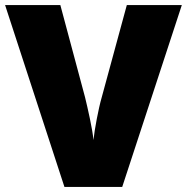

<svg xmlns="http://www.w3.org/2000/svg" viewBox="-20 -734 734 754"><path d="M694 -714H478L379 -350C367 -309 351 -224 347 -184C344 -224 324 -311 314 -352L217 -714H0L233 0H460Z"/></svg>

Font: Noto Sans Gujarati Black
Style: Regular
Weight: 900
Designer: Jelle Bosma - Monotype Design Team, Universal Thirst
Foundry: Monotype Imaging Inc.
Version: Version 2.106